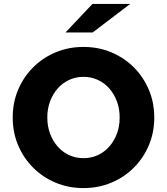

<svg xmlns="http://www.w3.org/2000/svg" viewBox="-20 -951 854 982"><path d="M407 11Q331 11 265 -16.5Q199 -44 149.5 -93.5Q100 -143 72.5 -208.5Q45 -274 45 -350Q45 -426 72.5 -491.5Q100 -557 149.5 -606.5Q199 -656 265 -683.5Q331 -711 407 -711Q483 -711 549 -683.5Q615 -656 664.5 -606.5Q714 -557 741.5 -491.5Q769 -426 769 -350Q769 -274 741.5 -208.5Q714 -143 664.5 -93.5Q615 -44 549 -16.5Q483 11 407 11ZM407 -142Q446 -142 480 -157.5Q514 -173 539 -201.5Q564 -230 578 -267.5Q592 -305 592 -350Q592 -395 578 -432.5Q564 -470 539 -498.5Q514 -527 480 -542.5Q446 -558 407 -558Q368 -558 334 -542.5Q300 -527 275 -498.5Q250 -470 236 -432.5Q222 -395 222 -350Q222 -305 236 -267.5Q250 -230 275 -201.5Q300 -173 334 -157.5Q368 -142 407 -142ZM315 -785 453 -931H646L454 -785Z"/></svg>

Font: Red Hat Text
Style: Bold
Weight: 700
Designer: Pentagram, MCKL
Foundry: MCKL
Version: Version 1.030